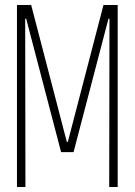

<svg xmlns="http://www.w3.org/2000/svg" viewBox="-20 -750 540 770"><path d="M48 0V-730H105L248 -181H252L395 -730H452V0H418L419 -675H415L275 -140H225L85 -675H81L82 0Z"/></svg>

Font: M PLUS 1 Code ExtraLight
Style: Regular
Weight: 250
Designer: Coji Morishita
Foundry: UNDERFOREST DESIGN
Version: Version 1.002